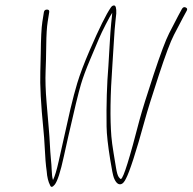

<svg xmlns="http://www.w3.org/2000/svg" viewBox="-20 -725 724 722"><path d="M145 -679 139.3 -643C135.8 -620.8 133.8 -580.5 133.2 -522C133 -504 132.5 -481.7 131.6 -455C129.9 -404.9 133.8 -332.6 143.2 -238C145.3 -217.3 146.8 -197.3 147.7 -178C149.8 -133.8 152.4 -101.8 155.5 -82C157 -58.5 161.9 -40.8 168.1 -29C171.3 -19.7 177.1 -20.2 185.6 -30.5C195.9 -43 207.4 -78.5 220.1 -137C224.7 -158.3 230.3 -183.7 237 -213C259.5 -312.5 275.3 -377.5 284.4 -408C291.9 -433.3 303.4 -464.5 319.1 -501.5C334.7 -538.5 345.7 -564.5 352 -579.5C358.4 -594.5 367 -612.5 377.8 -633.4C388.5 -654.3 396.6 -668.8 402 -677C401.8 -675.7 401.5 -672.7 401.3 -668C401.1 -663.3 400 -653.4 398.2 -638.1C396.4 -622.8 394.3 -592.1 391.7 -546C390.7 -526.7 389.3 -504 387.7 -478C381.9 -408.2 379.6 -331.9 380.8 -249.1C381.2 -219.9 385.8 -178.3 394.5 -124.4C400.4 -87.4 405 -64.9 408 -57C415.4 -37.9 424.5 -29.7 435.3 -32.5C441.8 -34.2 448 -41.3 454 -54C466.6 -77.6 491.2 -150.9 524.8 -274C534.3 -308.7 551.7 -364.3 576.8 -441C601.9 -517.7 621 -568.5 634 -593.5C646.9 -618.5 658.2 -640 667.7 -658L681.8 -684C685.4 -690 684.3 -694.3 678.3 -697C672.4 -699.7 667.6 -697.7 663.9 -691L649.8 -665C640.3 -647 629 -625.2 615.9 -599.5C602.8 -573.8 583.5 -522.3 557.9 -445C532.4 -367.7 514.8 -311.3 505.2 -276C467.6 -130.8 444.8 -56.1 435 -52C433.4 -51.3 430.6 -53.7 426.6 -59.1C422.6 -64.5 419.1 -76.3 416.2 -94.5C414.5 -105.5 411.5 -123.7 407.2 -149C403 -174.3 400.2 -195.3 398.8 -212C393.4 -279 394.6 -368.4 402.6 -480C404.5 -506 406.4 -535.6 408.2 -568.7C410.1 -601.9 412 -627 414 -644C415.4 -656 416.5 -666 417.2 -674C418.1 -694.9 415.1 -705 408.2 -704.5C403.9 -704.2 400.1 -701.7 396.9 -697C379.4 -671.8 352.9 -618.3 317.6 -536.6C296.5 -487.7 280.7 -446.1 270.4 -412C262.5 -386 254.1 -354 245 -316C236.5 -278 228.9 -244.3 222.3 -215C215.7 -185.7 208.5 -153.8 200.9 -119.5C193.3 -85.2 186.1 -61.4 179.3 -48C176.5 -56.4 174.8 -69.4 174.3 -87C174 -97.7 173 -111.5 171.3 -128.5C169.7 -145.5 168.4 -163.7 167.5 -183C166.5 -202.3 165.2 -222.2 163.4 -242.5C161.6 -262.8 158.8 -295.5 155.1 -340.5C151.3 -385.5 150.1 -424.6 151.5 -458C152.7 -484 153.4 -516.3 153.9 -554.9C154.3 -593.5 156.1 -622.8 159.3 -643L165 -679C166.1 -685.7 163.3 -689 156.6 -689C150 -689 146.1 -685.7 145 -679Z"/></svg>

Font: Proton
Style: RgCndIt
Weight: 500
Version: Version 1.017